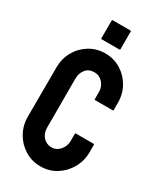

<svg xmlns="http://www.w3.org/2000/svg" viewBox="-221 -966 894 1056"><g transform="rotate(30 226.5 -437.5)"><path d="M224 10Q169 10 124.5 -17.5Q80 -45 54 -91Q28 -137 28 -194L29 -506Q29 -561 54.5 -606.5Q80 -652 124.5 -679.5Q169 -707 224 -707Q279 -707 323 -680Q367 -653 393 -607.5Q419 -562 419 -506V-460Q419 -456 415 -456H303Q299 -456 299 -460V-506Q299 -539 277.5 -563Q256 -587 224 -587Q188 -587 169 -562.5Q150 -538 150 -506V-194Q150 -157 171.5 -134Q193 -111 224 -111Q256 -111 277.5 -136.5Q299 -162 299 -194V-240Q299 -244 303 -244H416Q420 -244 420 -240V-194Q420 -137 393.5 -91Q367 -45 323 -17.5Q279 10 224 10ZM167 -764Q163 -764 163 -768V-881Q163 -885 167 -885H280Q284 -885 284 -881V-768Q284 -764 280 -764Z"/></g></svg>

Font: Staatliches
Style: Regular
Weight: 400
Designer: Brian LaRossa & Erica Carras
Foundry: Type Brut Foundry
Version: Version 1.000; ttfautohint (v1.8.2) -l 8 -r 50 -G 200 -x 14 